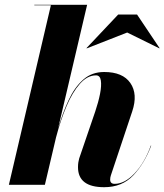

<svg xmlns="http://www.w3.org/2000/svg" viewBox="-20 -770 685 800"><path d="M510 -634.5 341.6 -568.5 340.3 -569.5 472.5 -709.5H551L644.9 -569.5L644 -568.5ZM377 -306Q390 -344.5 396.8 -378.8Q403.5 -413 400.2 -434.5Q397 -456 380 -456Q344 -456 313 -421Q282 -386 257 -327.2Q232 -268.5 213.5 -197.5L167 0H17L192 -748H123V-750H343L222 -234.5Q241 -299.5 266 -353Q291 -406.5 326.8 -438.2Q362.5 -470 414 -470Q491.5 -470 523.2 -424Q555 -378 531 -306L442 -39.5Q439 -30.5 439 -21.5Q439 -4 458 -4Q499.5 -4 541 -48Q582.5 -92 608.5 -163.5L610 -163Q581.5 -88 535 -39Q488.5 10 414 10Q305 10 305 -73.5Q305 -85 306.5 -94Q308 -103 310 -110Z"/></svg>

Font: Bodoni* 96
Style: Bold Italic
Weight: 700
Italic angle: -13°
Version: Version 2.2